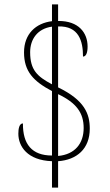

<svg xmlns="http://www.w3.org/2000/svg" viewBox="-20 -780 505 879"><path d="M218 -42V79H246V-42C331 -48 391 -98 391 -191C391 -258 368 -321 246 -380V-659C341 -662 360 -592 360 -521C373 -521 381 -536 381 -567C381 -629 341 -685 246 -684V-760H218V-683C144 -674 90 -625 90 -540C90 -453 133 -408 218 -363V-68C126 -68 84 -120 85 -215C68 -215 64 -190 64 -168C64 -110 105 -46 218 -42ZM218 -658V-394C150 -430 118 -460 118 -541C118 -601 152 -649 218 -658ZM246 -66V-349C330 -309 363 -263 363 -194C363 -123 323 -73 246 -66Z"/></svg>

Font: Noto Serif Hebrew Condensed Thin
Style: Regular
Weight: 100
Width: 3
Designer: Monotype Design Team
Foundry: Monotype Imaging Inc.
Version: Version 2.004